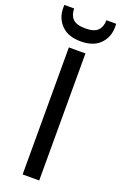

<svg xmlns="http://www.w3.org/2000/svg" viewBox="-190 -942 625 990"><g transform="rotate(20 122.5 -447.5)"><path d="M77 -697H168V0H77ZM265 -877Q265 -821 228.5 -784Q192 -747 123 -747Q54 -747 17 -784.5Q-20 -822 -20 -878V-895H34Q34 -859 54 -838.5Q74 -818 123 -818Q171 -818 191 -838.5Q211 -859 211 -895H265Z"/></g></svg>

Font: Poppins
Style: Regular
Weight: 400
Designer: Ninad Kale (Devanagari), Jonny Pinhorn (Latin)
Version: Version 5.002